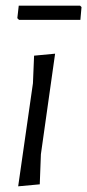

<svg xmlns="http://www.w3.org/2000/svg" viewBox="-20 -652 307 676"><path d="M262 -632 267 -627 263 -582H47L41 -588L46 -632ZM174 -463 124 -109 120 -3 44 4 96 -359 100 -456Z"/></svg>

Font: Alegreya Sans
Style: Italic
Weight: 400
Italic angle: -7°
Designer: Juan Pablo del Peral
Foundry: Huerta Tipografica
Version: Version 2.007